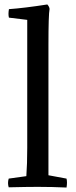

<svg xmlns="http://www.w3.org/2000/svg" viewBox="-20 -836 339 860"><path d="M197 -634V-51L278 -36Q282 -20 278 4Q215 1 149 1Q103 1 19 3Q13 -16 19 -36L98 -47Q102 -102 102 -174V-747L20 -757Q16 -772 20 -795Q89 -800 192 -816Q201 -806 202 -796Q197 -770 197 -634Z"/></svg>

Font: Adamina
Style: Regular
Weight: 400
Designer: Cyreal (www.cyreal.org)
Foundry: Cyreal
Version: Version 1.011